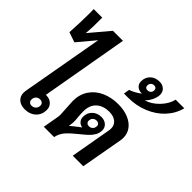

<svg xmlns="http://www.w3.org/2000/svg" viewBox="-211 -1319 1638 1638"><g transform="rotate(45 607.5 -500.5)"><path d="M396 -120Q396 -62 357.5 -26Q319 10 257 10Q208 10 179.5 -16Q151 -42 151 -84Q151 -91 153 -107L285 -850L154 -694L63 -725Q71 -863 71 -962L70 -1011H173Q175 -902 167 -818L317 -996H438L299 -205H304Q345 -205 370.5 -181Q396 -157 396 -120ZM331 -107Q331 -123 320.5 -133Q310 -143 293 -143Q269 -143 254.5 -128Q240 -113 240 -89Q240 -73 250.5 -63Q261 -53 277 -53Q301 -53 316 -68.5Q331 -84 331 -107Z M1026 -413Q1026 -397 1023 -380L955 0H828L894 -373Q896 -387 896 -394Q896 -436 866 -461Q836 -486 785 -486Q711 -486 667.5 -446Q624 -406 624 -331Q624 -312 625 -297Q626 -282 627 -272Q631 -232 631 -212Q631 -196 625 -156Q640 -171 686 -206L715 -228Q689 -231 672 -250Q655 -269 655 -297Q655 -345 687 -376Q719 -407 769 -407Q806 -407 830 -385.5Q854 -364 854 -331Q854 -299 838.5 -272Q823 -245 800.5 -223.5Q778 -202 739 -171Q680 -124 647 -87.5Q614 -51 603 0H479L505 -148Q507 -160 507 -171Q507 -188 503 -240Q498 -315 498 -331Q498 -411 537.5 -469Q577 -527 644 -556.5Q711 -586 792 -586Q861 -586 914 -564.5Q967 -543 996.5 -504Q1026 -465 1026 -413ZM747 -275Q769 -275 782.5 -289Q796 -303 796 -325Q796 -339 786.5 -347.5Q777 -356 761 -356Q740 -356 726.5 -342.5Q713 -329 713 -307Q713 -293 722.5 -284Q732 -275 747 -275Z M1215 -959Q1195 -879 1137.5 -816.5Q1080 -754 995 -719Q910 -684 813 -684H762L771 -737Q824 -755 871 -792H867Q833 -792 812 -811Q791 -830 791 -861Q791 -910 823 -940.5Q855 -971 906 -971Q942 -971 965 -950Q988 -929 988 -895Q988 -864 970.5 -827.5Q953 -791 927 -768Q989 -785 1043 -840.5Q1097 -896 1111 -959ZM883 -845Q902 -845 914 -856.5Q926 -868 926 -887Q926 -900 918 -908Q910 -916 896 -916Q877 -916 865.5 -904Q854 -892 854 -873Q854 -860 862 -852.5Q870 -845 883 -845Z"/></g></svg>

Font: Sarabun
Style: Bold Italic
Weight: 700
Italic angle: -10°
Designer: Suppakit Chalermlarp | Katatrad Co.,Ltd.
Foundry: Cadson Demak Co.,Ltd.
Version: Version 1.000; ttfautohint (v1.6)